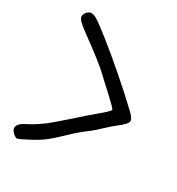

<svg xmlns="http://www.w3.org/2000/svg" viewBox="-157 -744 782 846"><g transform="rotate(30 234.5 -321.5)"><path d="M32.2 -12.7Q20 -24.4 20 -36.1Q20 -40 21 -43.9Q25.9 -59.1 50.3 -71.8Q108.4 -101.1 155.8 -141.6Q203.6 -182.1 219.7 -196.8Q251 -225.1 267.6 -239.7Q284.7 -254.4 316.4 -281.2Q332.5 -294.4 343.8 -305.7Q355 -316.9 355 -319.3Q355 -321.8 340.8 -336.9Q326.2 -351.6 306.2 -370.1Q286.1 -388.2 266.6 -406.2Q247.1 -424.8 239.7 -431.6Q222.2 -449.2 181.6 -481Q141.1 -512.7 89.8 -549.8Q45.4 -582 35.6 -596.2Q31.2 -602.5 31.2 -609.9Q31.2 -618.2 37.1 -627Q46.4 -641.1 59.6 -643.1Q61.5 -643.1 63.5 -643.1Q75.2 -643.1 89.8 -634.3Q115.7 -618.7 174.8 -571.3Q233.4 -524.4 297.4 -468.8Q332 -438.5 365.2 -408.7Q397.9 -378.9 425.3 -353Q449.2 -330.1 449.2 -316.4Q448.7 -314.9 448.7 -313.5Q445.3 -299.3 405.8 -269Q397.5 -262.7 385.3 -252Q373 -241.2 364.3 -232.9Q346.2 -215.8 328.6 -200.7Q310.5 -185.5 292 -172.4Q285.2 -167 273.9 -157.2Q262.7 -147.9 253.4 -139.2Q236.3 -123 223.1 -110.4Q210 -97.7 199.2 -88.4Q174.3 -65.9 157.2 -54.7Q140.6 -43 114.3 -28.8Q92.3 -17.1 74.2 -8.3Q56.2 0 52.7 0Q49.3 0 43.5 -3.9Q37.1 -7.3 32.2 -12.7Z"/></g></svg>

Font: Casuwalt
Style: Regular
Weight: 400
Designer: Walter E Stewart
Version: 0.1